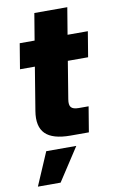

<svg xmlns="http://www.w3.org/2000/svg" viewBox="-97 -708 607 992"><g transform="rotate(-10 206.5 -212.5)"><path d="M412.6 -515.6 390.6 -382.8H284.2L252 -186.5Q247.1 -157.7 257.3 -145.3Q267.6 -132.8 297.4 -132.8H349.1L327.1 0H231Q137.7 0 99.4 -38.3Q61 -76.7 74.2 -156.7L111.3 -382.8H33.2L55.2 -515.6H133.3L156.7 -656.2H329.6L306.2 -515.6ZM19 230.5 93.3 57.6H251L138.2 230.5Z"/></g></svg>

Font: Inter Display Extra Bold
Style: Italic
Weight: 800
Italic angle: -9.39999°
Designer: Rasmus Andersson
Foundry: rsms
Version: Version 4.000;git-4fc901f